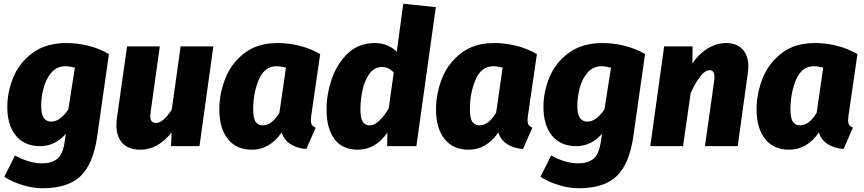

<svg xmlns="http://www.w3.org/2000/svg" viewBox="-20 -781 4618 1026"><path d="M562 -492 499 -50Q478 96 410 160.5Q342 225 207 225Q157 225 102 208.5Q47 192 3 164L60 50Q137 92 206 92Q254 92 284.5 69Q315 46 325 -20L332 -66Q274 0 195 0Q110 0 64.5 -56.5Q19 -113 19 -209Q19 -289 51 -367.5Q83 -446 154.5 -498.5Q226 -551 335 -551Q393 -551 452 -536.5Q511 -522 562 -492ZM200 -214Q200 -131 254 -131Q300 -131 345 -196L380 -419Q351 -427 330 -427Q284 -427 255 -393.5Q226 -360 213 -311Q200 -262 200 -214Z M602 -113Q602 -132 605 -151L659 -533H834L785 -183Q783 -167 783 -161Q783 -124 814 -124Q851 -124 898 -195L945 -533H1120L1046 0H894L897 -73Q823 19 730 19Q667 19 634.5 -16Q602 -51 602 -113Z M1691 -492 1643 -162Q1641 -144 1641 -139Q1641 -123 1646.5 -114Q1652 -105 1667 -99L1617 15Q1569 12 1533.5 -10Q1498 -32 1485 -73Q1421 19 1326 19Q1243 19 1197.5 -38.5Q1152 -96 1152 -196Q1152 -281 1184 -362Q1216 -443 1286 -497Q1356 -551 1464 -551Q1522 -551 1580.5 -536.5Q1639 -522 1691 -492ZM1333 -196Q1333 -148 1346.5 -129.5Q1360 -111 1384 -111Q1432 -111 1473 -178L1508 -419Q1481 -427 1458 -427Q1394 -427 1363.5 -356Q1333 -285 1333 -196Z M2309 -743 2205 0H2049L2050 -72Q1986 19 1892 19Q1810 19 1767.5 -37.5Q1725 -94 1725 -197Q1725 -277 1753 -359Q1781 -441 1839 -496Q1897 -551 1983 -551Q2019 -551 2049 -538.5Q2079 -526 2100 -504L2135 -761ZM1906 -197Q1906 -148 1919 -129.5Q1932 -111 1955 -111Q2002 -111 2057 -201L2084 -393Q2058 -423 2022 -423Q1980 -423 1954 -386.5Q1928 -350 1917 -298Q1906 -246 1906 -197Z M2849 -492 2801 -162Q2799 -144 2799 -139Q2799 -123 2804.5 -114Q2810 -105 2825 -99L2775 15Q2727 12 2691.5 -10Q2656 -32 2643 -73Q2579 19 2484 19Q2401 19 2355.5 -38.5Q2310 -96 2310 -196Q2310 -281 2342 -362Q2374 -443 2444 -497Q2514 -551 2622 -551Q2680 -551 2738.5 -536.5Q2797 -522 2849 -492ZM2491 -196Q2491 -148 2504.5 -129.5Q2518 -111 2542 -111Q2590 -111 2631 -178L2666 -419Q2639 -427 2616 -427Q2552 -427 2521.5 -356Q2491 -285 2491 -196Z M3427 -492 3364 -50Q3343 96 3275 160.5Q3207 225 3072 225Q3022 225 2967 208.5Q2912 192 2868 164L2925 50Q3002 92 3071 92Q3119 92 3149.5 69Q3180 46 3190 -20L3197 -66Q3139 0 3060 0Q2975 0 2929.5 -56.5Q2884 -113 2884 -209Q2884 -289 2916 -367.5Q2948 -446 3019.5 -498.5Q3091 -551 3200 -551Q3258 -551 3317 -536.5Q3376 -522 3427 -492ZM3065 -214Q3065 -131 3119 -131Q3165 -131 3210 -196L3245 -419Q3216 -427 3195 -427Q3149 -427 3120 -393.5Q3091 -360 3078 -311Q3065 -262 3065 -214Z M3979 -425Q3979 -409 3976 -389L3922 0H3747L3796 -346Q3798 -364 3798 -368Q3798 -406 3772 -406Q3749 -406 3724 -375Q3699 -344 3671 -285L3630 0H3455L3529 -533H3681L3680 -442Q3713 -492 3761 -521.5Q3809 -551 3860 -551Q3916 -551 3947.5 -518Q3979 -485 3979 -425Z M4562 -492 4514 -162Q4512 -144 4512 -139Q4512 -123 4517.5 -114Q4523 -105 4538 -99L4488 15Q4440 12 4404.5 -10Q4369 -32 4356 -73Q4292 19 4197 19Q4114 19 4068.5 -38.5Q4023 -96 4023 -196Q4023 -281 4055 -362Q4087 -443 4157 -497Q4227 -551 4335 -551Q4393 -551 4451.5 -536.5Q4510 -522 4562 -492ZM4204 -196Q4204 -148 4217.5 -129.5Q4231 -111 4255 -111Q4303 -111 4344 -178L4379 -419Q4352 -427 4329 -427Q4265 -427 4234.5 -356Q4204 -285 4204 -196Z"/></svg>

Font: Trujillo ExtraBold
Style: Italic
Weight: 800
Italic angle: -8°
Designer: Fira Sans original fonts by bBox Type GmbH, Carrois Corporate GbR, & Edenspiekermann AG / Changes by Cristiano Sobral
Foundry: Fira Sans original fonts by bBox Type GmbH, Carrois Corporate GbR, & Edenspiekermann AG / Changes by Cristiano Sobral
Version: Version 4.301;July 28, 2020;FontCreator 13.0.0.2655 64-bit